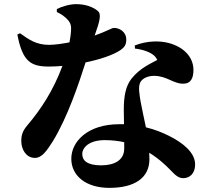

<svg xmlns="http://www.w3.org/2000/svg" viewBox="-20 -842 1040 929"><path d="M509 67C630 67 703 20 703 -72L702 -103C728 -87 750 -70 768 -54C816 -13 831 20 867 20C894 20 924 2 924 -47C924 -102 868 -150 797 -185C767 -200 731 -215 686 -226C676 -275 666 -319 661 -347C654 -387 648 -423 659 -444C670 -465 699 -475 725 -475C787 -475 818 -437 866 -437C904 -437 916 -465 916 -503C916 -567 868 -615 796 -634C755 -645 693 -646 632 -622L633 -607C675 -602 708 -589 727 -572C733 -566 738 -559 741 -552C711 -535 658 -514 616 -461C588 -425 579 -377 579 -311L580 -241H557C404 -241 325 -157 325 -74C325 8 395 67 509 67ZM581 -154V-123C581 -66 532 -42 470 -42C402 -42 378 -65 378 -97C378 -127 410 -164 487 -164C522 -164 553 -160 581 -154ZM217 -520C237 -520 259 -521 282 -523C238 -404 178 -313 111 -234C90 -209 83 -189 83 -160C83 -118 107 -78 149 -78C182 -78 205 -110 236 -159C308 -277 362 -440 394 -540C462 -554 526 -575 562 -599C582 -613 591 -625 591 -650C591 -690 556 -707 532 -707C520 -707 498 -691 438 -670C462 -738 473 -774 452 -790C430 -808 394 -822 348 -822C316 -822 275 -809 255 -798V-784C263 -780 280 -772 297 -757C314 -742 324 -727 324 -706C324 -685 321 -662 316 -637C284 -631 247 -625 217 -625C155 -625 119 -651 77 -681L64 -675C89 -544 129 -520 217 -520Z"/></svg>

Font: GenKiMin2 TW H
Style: Regular
Weight: 900
Version: Version 2.100;PS 2.1;hotconv 16.6.51;makeotf.lib2.5.65220 DE